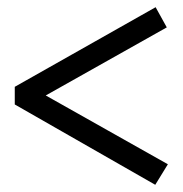

<svg xmlns="http://www.w3.org/2000/svg" viewBox="-20 -537 507 533"><path d="M21 -296 412 -517 443 -461 107 -272 446 -81 411 -24 21 -247Z"/></svg>

Font: UN Bangla
Style: Regular
Weight: 400
Designer: Desinged by Rajon, Unicode developed by Rashed (IMGN)
Version: Version 2.001;March 19, 2023;FontCreator 14.0.0.2901 64-bit